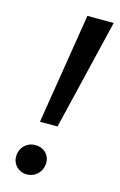

<svg xmlns="http://www.w3.org/2000/svg" viewBox="-111 -748 500 803"><g transform="rotate(15 139.0 -347.0)"><path d="M87 -221H163L278 -700H164ZM90 6C128 6 157 -24 157 -63C157 -96 131 -122 95 -122C57 -122 28 -94 28 -54C28 -22 54 6 90 6Z"/></g></svg>

Font: AWKNG-Font Medium
Style: Italic
Weight: 500
Italic angle: -11.3°
Designer: Awakening Church
Foundry: Awakening Church
Version: Version 1.700;PS 001.700;hotconv 1.0.88;makeotf.lib2.5.64775